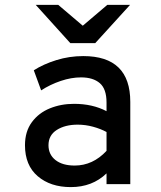

<svg xmlns="http://www.w3.org/2000/svg" viewBox="-20 -752 656 784"><path d="M82 -159Q82 -215 110 -253Q138 -291 183.5 -309.5Q229 -328 282 -328Q358 -328 415 -298V-333Q415 -389 387.5 -412.5Q360 -436 311 -436Q271 -436 228 -421.5Q185 -407 148 -383L118 -465Q157 -490 210 -506.5Q263 -523 320 -523Q512 -523 512 -336V0H415V-44Q357 12 269 12Q186 12 134 -32.5Q82 -77 82 -159ZM415 -136V-213Q391 -226 360 -234.5Q329 -243 297 -243Q246 -243 212 -221.5Q178 -200 178 -159Q178 -121 206.5 -98.5Q235 -76 285 -76Q359 -76 415 -136ZM267 -576 126 -732H218L318 -647L418 -732H511L369 -576Z"/></svg>

Font: Overpass Mono Light
Style: Bold
Weight: 600
Monospace: yes
Designer: Delve Withrington, Dave Bailey
Foundry: Delve Fonts
Version: Version 1.000;DELV;Overpass